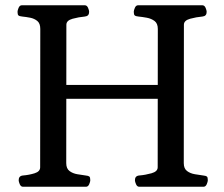

<svg xmlns="http://www.w3.org/2000/svg" viewBox="-20 -713 855 733"><path d="M67.9 0Q59.6 0 55.4 -9.8Q51.3 -19.5 51.3 -24.9Q51.3 -41.5 67.4 -43Q90.8 -44.9 112.1 -51.5Q133.3 -58.1 133.3 -74.2L133.8 -602.5Q133.8 -623.5 122.6 -632.8Q111.3 -642.1 95.5 -645.3Q79.6 -648.4 64.5 -649.9Q54.2 -650.9 50.5 -654.1Q46.9 -657.2 46.9 -668Q46.9 -673.3 51 -683.1Q55.2 -692.9 63.5 -692.9H303.7Q312 -692.9 316.2 -683.1Q320.3 -673.3 320.3 -668Q320.3 -651.4 304.2 -649.9Q280.8 -647.9 257.1 -641.4Q233.4 -634.8 233.4 -618.7L232.9 -90.3Q232.9 -69.3 245.4 -60.1Q257.8 -50.8 275.1 -47.9Q292.5 -44.9 307.1 -43Q317.4 -42 321 -39.1Q324.7 -36.1 324.7 -24.9Q324.7 -19.5 320.6 -9.8Q316.4 0 308.1 0ZM511.7 0Q503.4 0 499.3 -9.8Q495.1 -19.5 495.1 -24.9Q495.1 -41.5 511.2 -43Q534.7 -44.9 558.3 -51.5Q582 -58.1 582 -74.2L582.5 -602.5Q582.5 -623.5 570.1 -632.8Q557.6 -642.1 540.5 -645.3Q523.4 -648.4 508.3 -649.9Q498 -650.9 494.4 -654.1Q490.7 -657.2 490.7 -668Q490.7 -673.3 494.9 -683.1Q499 -692.9 507.3 -692.9H752.4Q760.7 -692.9 764.9 -683.1Q769 -673.3 769 -668Q769 -651.4 752.9 -649.9Q729.5 -647.9 705.8 -641.4Q682.1 -634.8 682.1 -618.7L681.6 -90.3Q681.6 -69.3 694.1 -60.1Q706.5 -50.8 723.9 -47.9Q741.2 -44.9 755.9 -43Q766.1 -42 769.8 -39.1Q773.4 -36.1 773.4 -24.9Q773.4 -19.5 769.3 -9.8Q765.1 0 756.8 0ZM211.9 -335.9V-388.7H604V-335.9Z"/></svg>

Font: Gelasio
Style: Regular
Weight: 400
Designer: Eben Sorkin
Foundry: Eben Sorkin
Version: Version 1.008